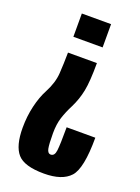

<svg xmlns="http://www.w3.org/2000/svg" viewBox="-132 -660 583 799"><g transform="rotate(20 159.0 -260.0)"><path d="M217.5 -427.5H89.5Q89 -377.5 86.2 -335Q83.5 -292.5 59 -246Q40.5 -211.5 29.8 -165.8Q19 -120 19 -69.5Q19 10.5 49.5 45.2Q80 80 167 80Q247.5 80 282.5 41.5Q317.5 3 317.5 -133.5H190.5Q190.5 -57 187.2 -30.5Q184 -4 167 -4Q153.5 -4 149.5 -23.2Q145.5 -42.5 145.5 -91Q145.5 -131 155.2 -161.2Q165 -191.5 181.5 -223.5Q200.5 -261.5 209 -303.5Q217.5 -345.5 217.5 -427.5ZM217.5 -497V-600H88V-497Z"/></g></svg>

Font: Anybody UltraCondensed
Style: Bold
Weight: 700
Width: 1
Version: Version 1.113;gftools[0.9.25]